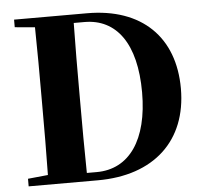

<svg xmlns="http://www.w3.org/2000/svg" viewBox="-53 -802 904 857"><g transform="rotate(-5 399.5 -373.5)"><path d="M41 -713 131 -705C133 -602 133 -499 133 -393V-360C133 -248 133 -144 131 -43L41 -34V0H351C603 0 756 -142 756 -376C756 -606 613 -747 368 -747H41ZM305 -37C303 -142 303 -248 303 -360V-393C303 -501 303 -606 305 -709H353C496 -709 582 -593 582 -374C582 -162 496 -37 349 -37Z"/></g></svg>

Font: Noto Serif CJK HK Black
Style: Regular
Weight: 900
Designer: Ryoko NISHIZUKA 西塚涼子 (kana & ideographs); Frank Grießhammer (Latin, Greek & Cyrillic); Wenlong ZHANG 张文龙 (bopomofo); San
Foundry: Adobe
Version: Version 2.001;hotconv 1.1.0;makeotfexe 2.6.0